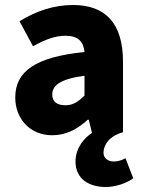

<svg xmlns="http://www.w3.org/2000/svg" viewBox="-20 -529 570 768"><path d="M403 219C440 219 485 205 513 184L482 104C469 111 453 117 435 117C415 117 394 106 394 82C394 53 415 15 472 0V-282C472 -438 400 -509 272 -509C194 -509 123 -484 58 -444L112 -344C162 -372 202 -386 242 -386C293 -386 314 -362 318 -321C122 -301 41 -244 41 -139C41 -56 98 12 189 12C245 12 290 -13 331 -50H335L348 3C321 19 282 60 282 117C282 186 335 219 403 219ZM242 -108C208 -108 189 -122 189 -151C189 -186 219 -213 318 -226V-147C294 -123 273 -108 242 -108Z"/></svg>

Font: DAIFUKU Sans
Style: Bold
Weight: 700
Designer: Original font ‘Source Han Sans JP’ : Paul D. Hunt
Foundry: Daifuku
Version: Version 1.000